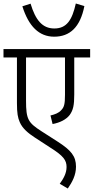

<svg xmlns="http://www.w3.org/2000/svg" viewBox="-20 -903 536 1099"><path d="M463 -868 414 -883C393 -789 362 -740 291 -740C222 -740 183 -789 155 -882L108 -867C144 -752 204 -693 290 -693C380 -693 439 -747 463 -868ZM496 -574V-622H0V-574H77V-313C77 -255 82 -229 93 -204C108 -168 142 -140 179 -116L268 -58C343 -11 361 14 361 53C361 89 343 120 322 149L368 176C393 140 415 100 415 51C415 -9 387 -43 309 -93L217 -152C141 -201 129 -220 129 -327V-574H352V-360C352 -307 347 -289 330 -272C316 -256 294 -248 269 -242L281 -193C324 -201 359 -219 379 -245C399 -273 405 -301 405 -362V-574Z"/></svg>

Font: Noto Sans SemiCondensed Light
Style: Regular
Weight: 300
Width: 4
Designer: Monotype Design Team
Foundry: Monotype Imaging Inc.
Version: Version 2.013